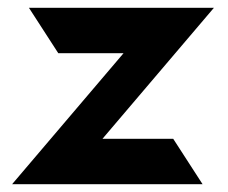

<svg xmlns="http://www.w3.org/2000/svg" viewBox="-20 -471 582 491"><path d="M11 0H498L423 -116H242L527 -451H54L129 -335H296Z"/></svg>

Font: Charger Sport
Style: UltNrw
Weight: 1000
Designer: Jasper
Foundry: Cannot Into Space Fonts
Version: Version 1.1